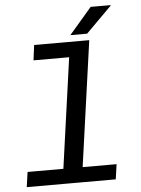

<svg xmlns="http://www.w3.org/2000/svg" viewBox="-59 -936 719 982"><g transform="rotate(-5 300.0 -445.0)"><path d="M222 0 312 -643H129L139 -721H422L321 0ZM38 0 49 -77H506L495 0ZM328 -755 444 -890H546V-887L414 -755Z"/></g></svg>

Font: Chivo Mono
Style: Italic
Weight: 400
Italic angle: -8.05°
Monospace: yes
Version: Version 1.008